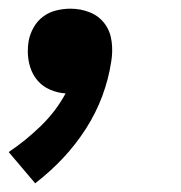

<svg xmlns="http://www.w3.org/2000/svg" viewBox="-40 -207 416 442"><path d="M41 215 -20 143Q19 117 54 83Q89 49 111 8Q93 7 75.5 -0.5Q58 -8 46.5 -21.5Q35 -35 29.5 -52.5Q24 -70 24 -89Q24 -95 24.5 -101Q25 -107 26 -113Q29 -129 37.5 -144Q46 -159 59.5 -169Q73 -179 89.5 -183Q106 -187 122 -187Q146 -187 167 -178.5Q188 -170 201 -152.5Q214 -135 217 -111.5Q220 -88 216 -65Q210 -25 195.5 14Q181 53 158 89Q135 125 105.5 156.5Q76 188 41 215Z"/></svg>

Font: Iosevka QP
Style: Bold Italic
Weight: 700
Italic angle: -9°
Designer: Belleve Invis
Foundry: Belleve Invis
Version: Version 20.0.0; ttfautohint (v1.8.4)